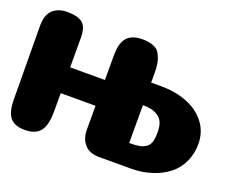

<svg xmlns="http://www.w3.org/2000/svg" viewBox="-207 -866 1256 1048"><g transform="rotate(20 421.5 -341.5)"><path d="M581 -347Q609 -347 631 -342Q652 -337 670 -325Q688 -313 698 -291Q707 -268 707 -236Q707 -199 700 -177Q693 -156 675 -145Q658 -134 638 -131Q617 -127 581 -127ZM339 -119Q339 -58 372 -29Q405 1 459 1H637Q702 1 757 -17Q812 -34 852 -66Q893 -97 915 -145Q938 -192 938 -250Q938 -321 897 -374Q856 -426 789 -452Q722 -478 638 -478H581V-534Q581 -615 551 -650Q521 -684 459 -684Q397 -684 368 -653Q339 -621 339 -541ZM581 -347Q609 -347 631 -342Q652 -337 670 -325Q688 -313 698 -291Q707 -268 707 -236Q707 -199 700 -177Q693 -156 675 -145Q658 -134 638 -131Q617 -127 581 -127ZM339 -119Q339 -58 372 -29Q405 1 459 1H637Q702 1 757 -17Q812 -34 852 -66Q893 -97 915 -145Q938 -192 938 -250Q938 -321 897 -374Q856 -426 789 -452Q722 -478 638 -478H581V-534Q581 -615 551 -650Q521 -684 459 -684Q397 -684 368 -653Q339 -621 339 -541ZM581 -347Q609 -347 631 -342Q652 -337 670 -325Q688 -313 698 -291Q707 -268 707 -236Q707 -199 700 -177Q693 -156 675 -145Q658 -134 638 -131Q617 -127 581 -127ZM339 -119Q339 -58 372 -29Q405 1 459 1H637Q702 1 757 -17Q812 -34 852 -66Q893 -97 915 -145Q938 -192 938 -250Q938 -321 897 -374Q856 -426 789 -452Q722 -478 638 -478H581V-534Q581 -615 551 -650Q521 -684 459 -684Q397 -684 368 -653Q339 -621 339 -541ZM581 -347Q609 -347 631 -342Q652 -337 670 -325Q688 -313 698 -291Q707 -268 707 -236Q707 -199 700 -177Q693 -156 675 -145Q658 -134 638 -131Q617 -127 581 -127ZM339 -119Q339 -58 372 -29Q405 1 459 1H637Q702 1 757 -17Q812 -34 852 -66Q893 -97 915 -145Q938 -192 938 -250Q938 -321 897 -374Q856 -426 789 -452Q722 -478 638 -478H581V-534Q581 -615 551 -650Q521 -684 459 -684Q397 -684 368 -653Q339 -621 339 -541ZM581 -347Q609 -347 631 -342Q652 -337 670 -325Q688 -313 698 -291Q707 -268 707 -236Q707 -199 700 -177Q693 -156 675 -145Q658 -134 638 -131Q617 -127 581 -127ZM339 -119Q339 -58 372 -29Q405 1 459 1H637Q702 1 757 -17Q812 -34 852 -66Q893 -97 915 -145Q938 -192 938 -250Q938 -321 897 -374Q856 -426 789 -452Q722 -478 638 -478H581V-534Q581 -615 551 -650Q521 -684 459 -684Q397 -684 368 -653Q339 -621 339 -541ZM571 -149Q571 -68 542 -33.5Q513 1 454 1Q396 1 369 -30.5Q342 -62 342 -142L341 -255H137V-149Q137 -67 109 -33Q81 1 20 1Q-38 1 -65 -30.5Q-92 -62 -92 -142L-95 -564Q-95 -626 -63.5 -655Q-32 -684 20 -684Q80 -684 108.5 -662Q137 -640 137 -573V-405H340V-564Q340 -606 355.5 -633.5Q371 -661 395.5 -672.5Q420 -684 454 -684Q512 -684 541.5 -662Q571 -640 571 -573Z"/></g></svg>

Font: Coiny 2.0
Style: Regular
Weight: 400
Version: Version 1.001 July 11, 2018